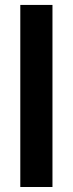

<svg xmlns="http://www.w3.org/2000/svg" viewBox="-20 -747 290 767"><path d="M189.6 -727.3V0H61.1V-727.3Z"/></svg>

Font: Riot Sans
Style: Regular
Weight: 400
Designer: Rasmus Andersson
Foundry: rsms
Version: Version 3.005